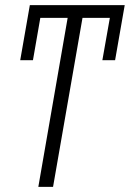

<svg xmlns="http://www.w3.org/2000/svg" viewBox="-20 -731 508 751"><path d="M430.2 -495.6H380.4L409.7 -661.1H302.7L187.5 0H129.9L244.6 -661.1H137.7L108.9 -495.6H59.1L96.7 -710.9H467.8Z"/></svg>

Font: Roboto Light
Style: Italic
Weight: 300
Italic angle: -12°
Designer: Google
Version: Version 2.134; 2016; ttfautohint (v1.6)